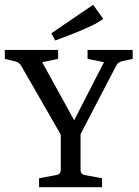

<svg xmlns="http://www.w3.org/2000/svg" viewBox="-22 -776 576 796"><path d="M243 -195 66 -503Q59 -516 43 -521L-2 -532V-569H219V-532L153 -518L300 -251H272L409 -518L341 -532V-569H528V-532L483 -522Q475 -519 469.5 -515.5Q464 -512 460 -504L299 -195ZM140 0V-37L210 -50Q230 -53 230 -72V-228H312V-72Q312 -53 331 -50L401 -37V0ZM207 -608 191 -638 364 -756 406 -698Q385 -682 350.5 -666Q316 -650 278 -635Q240 -620 207 -608Z"/></svg>

Font: Rasa
Style: Regular
Weight: 400
Designer: Anna Giedrys (Yrsa+Rasa design), David Brezina (Yrsa art-direction, Rasa art-direction, design)
Foundry: Rosetta Type Foundry
Version: Version 2.004